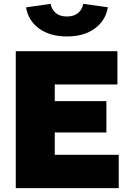

<svg xmlns="http://www.w3.org/2000/svg" viewBox="-20 -966 662 986"><path d="M61 0V-703.1H583V-532.2H261.2V-446.8H526.4V-285.6H261.2V-170.9H589.8V0ZM323.7 -778.8Q235.8 -778.8 180.2 -819.8Q124.5 -860.8 113.8 -928.2L240.2 -946.3Q244.6 -918 265.9 -899.7Q287.1 -881.3 323.7 -881.3Q360.4 -881.3 381.6 -899.7Q402.8 -918 407.2 -946.3L533.7 -928.7Q522.9 -861.3 467.5 -820.1Q412.1 -778.8 323.7 -778.8Z"/></svg>

Font: Schibsted Grotesk Black
Style: Regular
Weight: 900
Designer: Bakken & Baeck AS, Henrik Kongsvoll
Foundry: Schibsted ASA
Version: Version 1.100;gftools[0.9.25]